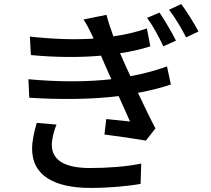

<svg xmlns="http://www.w3.org/2000/svg" viewBox="-20 -871 1040 945"><path d="M161 -266C150 -230 138 -181 138 -138C138 -8 246 54 426 54C515 54 614 45 672 34L675 -66C605 -51 510 -44 423 -44C288 -44 235 -89 235 -159C235 -184 245 -227 258 -258ZM802 -544C757 -528 699 -510 622 -496C608 -525 597 -550 589 -568C583 -581 577 -595 571 -609C631 -618 672 -628 720 -643L703 -731C646 -712 600 -701 538 -692C525 -729 512 -766 504 -798L391 -775C407 -751 417 -731 433 -698L441 -681C348 -675 243 -678 127 -691L132 -600C255 -588 379 -588 477 -597L500 -544L528 -481C412 -468 271 -467 120 -481L124 -390C277 -380 439 -382 564 -398C583 -355 603 -311 620 -273C591 -276 548 -280 503 -285L494 -209C559 -201 646 -188 698 -179L745 -239C717 -292 687 -356 659 -414C722 -426 778 -440 821 -455ZM704 -783C735 -740 760 -694 784 -643L846 -671C825 -714 789 -774 765 -809ZM812 -823C844 -781 870 -737 896 -687L957 -716C935 -757 897 -818 872 -851Z"/></svg>

Font: Source Han Sans KR Medium
Style: Regular
Weight: 500
Designer: Ryoko NISHIZUKA (kana & ideographs); Paul D. Hunt (Latin, Greek & Cyrillic); Wenlong ZHANG (bopomofo); Sandoll Communica
Foundry: Adobe Systems Incorporated
Version: Version 1.001;PS 1.001;hotconv 1.0.78;makeotf.lib2.5.61930